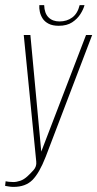

<svg xmlns="http://www.w3.org/2000/svg" viewBox="-21 -728 381 752"><path d="M32 4Q22 4 14 2.5Q6 1 -1 0L1 -18Q6 -17 13.5 -16Q21 -15 31 -15Q44 -15 58.5 -20Q73 -25 87 -38Q98 -48 110.5 -62Q123 -76 121 -95L72 -591H98L141 -130H139L316 -591H340L158 -114Q133 -50 106 -23Q79 4 32 4ZM209 -627Q185 -627 169.5 -635Q154 -643 146 -655.5Q138 -668 135 -682Q132 -696 133 -708H152Q153 -676 169 -660Q185 -644 212 -644Q241 -644 262 -659.5Q283 -675 291 -708H310Q306 -692 294 -673Q282 -654 261.5 -640.5Q241 -627 209 -627Z"/></svg>

Font: Alumni Sans SC Thin
Style: Italic
Weight: 100
Italic angle: -8°
Designer: Robert E. Leuschke
Foundry: Robert E. Leuschke
Version: Version 1.016